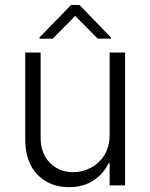

<svg xmlns="http://www.w3.org/2000/svg" viewBox="-20 -761 617 788"><path d="M430 -208.5V-545.5H493.3V0H430V-90.6H425.1Q405.9 -48.7 364.3 -20.8Q322.8 7.1 262.8 7.1Q184.3 7.1 133.9 -44Q83.5 -95.2 83.5 -192.1V-545.5H146.7V-196Q146.7 -132.1 184.3 -93.2Q221.9 -54.3 280.9 -54.3Q317.8 -54.3 352.1 -72.1Q386.4 -89.8 408.2 -124.1Q430 -158.4 430 -208.5ZM196.4 -602.3 288.7 -695.7 381 -602.3H435.4V-607.2L305.8 -740.8H271.7L142 -607.2V-602.3Z"/></svg>

Font: Inter UI Light
Style: Regular
Weight: 300
Designer: Rasmus Andersson
Foundry: rsms
Version: 3.2;8d6f07862